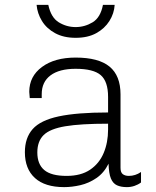

<svg xmlns="http://www.w3.org/2000/svg" viewBox="-20 -757 640 787"><path d="M243 10Q164 10 123 -27.5Q82 -65 82 -133Q82 -192 114 -228Q146 -264 221 -280Q296 -296 423 -296V-360Q423 -423 393 -449Q363 -475 290 -475Q223 -475 187 -448Q151 -421 151 -371V-355H102Q100 -379 99.5 -386Q99 -393 99 -391Q99 -389 99.5 -384.5Q100 -380 100 -381Q100 -444 152 -482.5Q204 -521 290 -521Q384 -521 429 -484Q474 -447 474 -370V-69Q474 -50 483.5 -43Q493 -36 508 -36Q535 -36 558 -52V-9Q546 0 531 5Q516 10 500 10Q476 10 459.5 2.5Q443 -5 434.5 -25.5Q426 -46 425 -86Q406 -48 375 -27Q344 -6 309.5 2Q275 10 243 10ZM253 -36Q312 -36 349.5 -61.5Q387 -87 405 -130Q423 -173 423 -226V-250Q311 -250 248 -239.5Q185 -229 159 -203.5Q133 -178 133 -132Q133 -84 161.5 -60Q190 -36 253 -36ZM290 -602Q241 -602 206 -621Q171 -640 152 -671Q133 -702 130 -737H178Q189 -685 221 -665.5Q253 -646 290 -646Q327 -646 359.5 -665.5Q392 -685 402 -737H450Q448 -702 428.5 -671Q409 -640 374.5 -621Q340 -602 290 -602Z"/></svg>

Font: Chivo Mono Thin
Style: Regular
Weight: 250
Designer: Hector Gatti
Foundry: Omnibus-Type
Version: Version 1.008